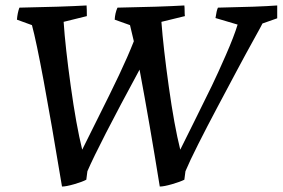

<svg xmlns="http://www.w3.org/2000/svg" viewBox="-20 -671 1035 703"><path d="M207 12Q128 -465 97 -579L42 -599Q44 -624 51 -643Q208 -646 297 -651Q298 -638 298 -612L213 -591Q219 -500 239 -356Q259 -212 281 -123Q286 -134 335 -231.5Q384 -329 416 -396.5Q448 -464 470 -520Q462 -555 456 -579L400 -599Q401 -622 410 -643Q569 -646 655 -651Q656 -644 656 -631Q656 -618 657 -612L571 -591Q578 -497 598 -354Q618 -211 640 -123Q645 -133 690 -223.5Q735 -314 756 -357.5Q777 -401 807 -469.5Q837 -538 850 -581L769 -605Q773 -633 778 -643Q929 -646 995 -651V-604L941 -585Q939 -580 909 -526Q879 -472 846.5 -411Q814 -350 776 -278.5Q738 -207 706 -143.5Q674 -80 659 -44L655 -13Q639 -5 609.5 3.5Q580 12 565 12Q528 -218 491 -416Q341 -139 300 -44L296 -13Q281 -5 251.5 3.5Q222 12 207 12Z"/></svg>

Font: Albura Medium
Style: Italic
Weight: 462
Italic angle: -7°
Designer: Mercedes Jáuregui
Foundry: Omnibus-Type Team
Version: Version 1.000